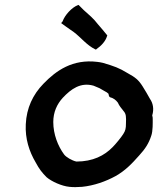

<svg xmlns="http://www.w3.org/2000/svg" viewBox="-20 -762 661 782"><path d="M561 -410C544 -437 531 -447 500 -464C464 -486 446 -492 399 -506C391 -508 384 -509 376 -510C276 -522 209 -475 157 -421C114 -377 88 -322 85 -256C82 -197 99 -145 125 -101C140 -73 151 -59 170 -40C190 -23 231 -4 263 -1C280 1 296 0 313 -1H314C363 -6 411 -23 451 -45C490 -67 517 -95 547 -129C571 -155 586 -178 596 -209C603 -228 602 -263 602 -277C602 -282 602 -285 600 -292C608 -318 603 -342 591 -359C581 -378 573 -390 561 -410ZM251 -652C262 -644 272 -637 281 -631C309 -610 333 -578 368 -561L371 -560L373 -562C392 -575 410 -594 416 -615L417 -618L416 -619C404 -634 392 -648 379 -663C360 -688 343 -701 321 -721L300 -742L297 -741C273 -732 244 -701 235 -675L229 -668ZM404 -392C416 -385 416 -386 422 -380C422 -377 423 -372 426 -367H427L428 -366C441 -363 452 -355 460 -344C466 -330 474 -322 483 -310C494 -298 494 -286 493 -259C493 -239 491 -230 482 -216C474 -203 451 -175 439 -163C405 -128 358 -104 291 -104C273 -108 249 -122 241 -133C216 -167 197 -215 197 -265C197 -305 212 -338 236 -364C269 -399 308 -428 361 -413C389 -402 383 -404 404 -392Z"/></svg>

Font: Hussar Pisanka
Style: SbdKur
Weight: 600
Designer: Robert Jablonski
Foundry: Cannot Into Space Fonts
Version: Version 1.070